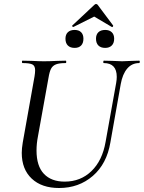

<svg xmlns="http://www.w3.org/2000/svg" viewBox="-20 -929 721 962"><path d="M565 -544Q565 -613 500 -613Q497 -613 497.5 -619Q498 -625 500 -625L542 -624Q574 -622 592 -622Q609 -622 641 -624L677 -625Q681 -625 680.5 -619Q680 -613 677 -613Q641 -613 617.5 -585.5Q594 -558 585 -508L533 -215Q515 -108 445 -47.5Q375 13 276 13Q189 13 139 -34Q89 -81 89 -163Q89 -185 94 -215L153 -546Q156 -564 156 -577Q156 -599 142.5 -606Q129 -613 93 -613Q90 -613 90 -619Q90 -625 92 -625L139 -624Q177 -622 200 -622Q227 -622 267 -624L309 -625Q312 -625 312 -619Q312 -613 309 -613Q277 -613 260.5 -606.5Q244 -600 236 -585Q228 -570 223 -539L170 -245Q163 -209 163 -175Q163 -97 200 -58Q237 -19 304 -19Q384 -19 438.5 -72Q493 -125 509 -218L562 -513Q565 -530 565 -544ZM461 -735Q461 -756 473 -767.5Q485 -779 507 -779Q528 -779 540 -767.5Q552 -756 552 -735Q552 -713 540 -701Q528 -689 507 -689Q485 -689 473 -701Q461 -713 461 -735ZM308 -735Q308 -756 320 -767.5Q332 -779 354 -779Q375 -779 386.5 -767.5Q398 -756 398 -735Q398 -713 386.5 -701Q375 -689 354 -689Q332 -689 320 -701Q308 -713 308 -735ZM342 -801 452 -904Q457 -909 461 -909Q467 -909 470 -904L547 -801V-800Q547 -797 544.5 -794.5Q542 -792 540 -794L452 -846L348 -794Q346 -793 343 -796Q340 -799 342 -801Z"/></svg>

Font: Cormorant Garamond Medium
Style: Italic
Weight: 500
Italic angle: -10°
Designer: Christian Thalmann (Catharsis Fonts)
Foundry: Catharsis Fonts
Version: Version 4.000